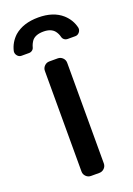

<svg xmlns="http://www.w3.org/2000/svg" viewBox="-174 -804 597 860"><g transform="rotate(-20 124.0 -374.0)"><path d="M216.8 -612.3H252.9Q264.6 -612.3 272.5 -622.1Q280.3 -631.8 278.3 -643.6Q269.5 -682.6 238.3 -710.9Q196.3 -748 125 -748Q52.7 -748 9.8 -710.9Q-20.5 -682.6 -29.3 -643.6Q-31.2 -631.8 -23.4 -622.1Q-15.6 -612.3 -3.9 -612.3H32.2Q41 -612.3 47.9 -617.7Q54.7 -623 56.6 -631.8Q60.5 -646.5 70.3 -660.2Q86.9 -680.7 125 -680.7Q161.1 -680.7 177.7 -660.2Q187.5 -647.5 191.4 -631.8Q193.4 -623 200.2 -617.7Q207 -612.3 216.8 -612.3ZM71.3 -33.2V-512.7Q71.3 -526.4 81.1 -536.1Q90.8 -545.9 104.5 -545.9H144.5Q158.2 -545.9 168 -536.1Q177.7 -526.4 177.7 -512.7V-33.2Q177.7 -19.5 168 -9.8Q158.2 0 144.5 0H104.5Q90.8 0 81.1 -9.8Q71.3 -19.5 71.3 -33.2Z"/></g></svg>

Font: DeepSea
Style: Medium
Weight: 500
Designer: Stem
Version: Version 3.019;git-0a5106e0b